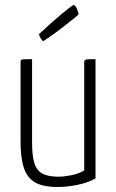

<svg xmlns="http://www.w3.org/2000/svg" viewBox="-20 -736 464 766"><path d="M210 10Q151 10 119.5 -8.5Q88 -27 75 -67Q62 -107 62 -174V-488Q62 -494 64 -496.5Q66 -499 75.5 -499.5Q85 -500 108 -500V-167Q108 -115 117 -85.5Q126 -56 149 -43.5Q172 -31 215 -31Q233 -31 262.5 -36.5Q292 -42 316 -56V-488Q316 -494 319 -496.5Q322 -499 331.5 -499.5Q341 -500 361 -500V-24Q328 -6 287 2Q246 10 210 10ZM153 -572Q150 -572 145.5 -578.5Q141 -585 138 -592Q135 -599 135 -599Q157 -620 180.5 -641Q204 -662 224.5 -679Q245 -696 258 -706Q271 -716 272 -716Q281 -716 287 -700.5Q293 -685 294 -679Q292 -676 278 -665Q264 -654 244 -638Q224 -622 200 -604.5Q176 -587 153 -572Z"/></svg>

Font: Yanone Kaffeesatz ExtraLight Light
Style: Regular
Weight: 300
Version: Version 2.003